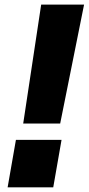

<svg xmlns="http://www.w3.org/2000/svg" viewBox="-20 -804 381 824"><path d="M79.6 -273.9H238.3L340.8 -784.2H156.7ZM12.7 0H208.5L244.1 -203.6H48.3Z"/></svg>

Font: Decalotype Black Italic
Style: Regular
Weight: 900
Italic angle: -10°
Designer: Alfredo Marco Pradil
Foundry: Alfredo Marco Pradil
Version: Version 1.0